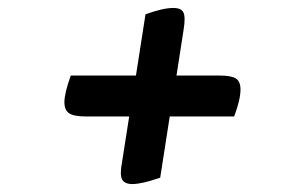

<svg xmlns="http://www.w3.org/2000/svg" viewBox="-20 -614 740 483"><path d="M313 -151Q293 -151 287 -163Q281 -175 287 -206L305 -321H197Q166 -321 154 -329Q142 -337 142 -357Q142 -379 158 -424H322L346 -578Q390 -594 416 -594Q436 -594 441.5 -582.5Q447 -571 442 -540L424 -424H531Q562 -424 573.5 -416.5Q585 -409 585 -389Q585 -363 569 -321H407L383 -167Q337 -151 313 -151Z"/></svg>

Font: Lemonada Light
Style: Regular
Weight: 300
Designer: Mohamed Gaber (Arabic), Eduardo Tunni (Latin)
Foundry: Kief Type Foundry
Version: Version 4.004